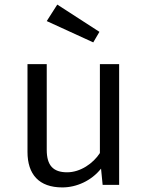

<svg xmlns="http://www.w3.org/2000/svg" viewBox="-20 -807 640 838"><path d="M387 -622 414 -668 230 -787 184 -715ZM184 -527H100V-144C100 -46 150 11 252 11C314 11 379 -18 421 -71L428 0H500V-527H416V-139C387 -94 331 -55 273 -55C212 -55 184 -85 184 -153Z"/></svg>

Font: FiraMono Nerd Font
Style: Regular
Weight: 400
Designer: Carrois Corporate & Edenspiekermann AG
Foundry: Carrois Corporate GbR & Edenspiekermann AG
Version: Version 003.206;Nerd Fonts 3.3.0